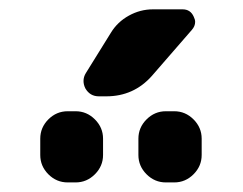

<svg xmlns="http://www.w3.org/2000/svg" viewBox="-20 -1004 511 403"><path d="M122.1 -621.1Q98.6 -621.1 81.5 -638.2Q64.5 -655.3 64.5 -678.7V-712.9Q64.5 -736.3 81.5 -753.4Q98.6 -770.5 122.1 -770.5H138.7Q162.1 -770.5 179.2 -753.4Q196.3 -736.3 196.3 -712.9V-678.7Q196.3 -655.3 179.2 -638.2Q162.1 -621.1 138.7 -621.1ZM328.1 -621.1Q304.7 -621.1 287.6 -638.2Q270.5 -655.3 270.5 -678.7V-712.9Q270.5 -736.3 287.6 -753.4Q304.7 -770.5 328.1 -770.5H345.7Q369.1 -770.5 386.2 -753.4Q403.3 -736.3 403.3 -712.9V-678.7Q403.3 -655.3 386.2 -638.2Q369.1 -621.1 345.7 -621.1ZM212.9 -935.5Q226.6 -958 250.5 -971.2Q274.4 -984.4 300.8 -984.4H363.3Q379.9 -984.4 386.7 -968.8Q389.6 -962.9 389.6 -958Q389.6 -949.2 382.8 -941.4L298.8 -844.7Q260.7 -801.8 203.1 -801.8H187.5Q168.9 -801.8 159.2 -818.4Q155.3 -826.2 155.3 -834Q155.3 -842.8 160.2 -850.6Z"/></svg>

Font: Gen Jyuu Gothic Bold
Style: Bold
Weight: 700
Designer: [Source Han Sans]
Ryoko NISHIZUKA  (kana & ideographs); Paul D. Hunt (Latin, Greek & Cyrillic); Wenlong ZHANG  (bopomofo
Version: Version 1.002.20150607